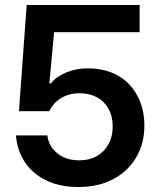

<svg xmlns="http://www.w3.org/2000/svg" viewBox="-20 -741 638 770"><path d="M294 9Q221 9 166.5 -17Q112 -43 80.5 -89.5Q49 -136 44 -198H170Q173 -169 190 -146.5Q207 -124 234 -111Q261 -98 296 -98Q340 -98 370 -116Q400 -134 416 -164.5Q432 -195 432 -233Q432 -275 415 -305Q398 -335 368.5 -351Q339 -367 299 -367Q256 -367 224 -347Q192 -327 178 -295H56L87 -721H540V-612H197L178 -408L184 -406Q203 -432 243.5 -449.5Q284 -467 331 -467Q383 -467 425 -451Q467 -435 496.5 -404.5Q526 -374 542.5 -332Q559 -290 559 -238Q559 -164 525.5 -108.5Q492 -53 433 -22Q374 9 294 9Z"/></svg>

Font: Mona Sans ExtraLight SemiBold
Style: Regular
Weight: 600
Version: Version 2.000